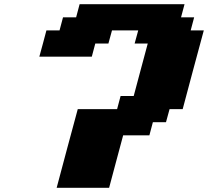

<svg xmlns="http://www.w3.org/2000/svg" viewBox="-20 -895 991 915"><path d="M250 0H500Q511.2 -42 533.4 -125.2Q555.7 -208.5 566.9 -250H691.9L708.5 -312.5H771L788.1 -375H850.6Q867.2 -437.5 900.6 -562.5Q934.1 -687.5 951.2 -750H888.7L905.3 -812.5H842.8L859.4 -875H359.4L342.8 -812.5H280.3L263.7 -750H201.2Q195.8 -729.5 184.6 -687.7Q173.3 -646 167.5 -625H417.5L434.1 -687.5H496.6L513.7 -750H638.7L621.6 -687.5H684.1Q672.9 -646 650.6 -562.7Q628.4 -479.5 617.2 -437.5H554.7L538.1 -375H350.6Q333.5 -312.5 300 -187.5Q266.6 -62.5 250 0Z"/></svg>

Font: Faithful 32x
Style: BoldOblique
Weight: 400
Foundry: Faithful Resource Pack
Version: Version 1.0; January 27, 2023